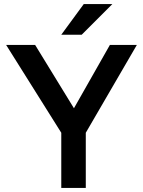

<svg xmlns="http://www.w3.org/2000/svg" viewBox="-20 -920 700 940"><path d="M280 -270 10 -700H152L342 -390L518 -700H650L400 -270V0H280ZM390 -900H530L380 -750H280Z"/></svg>

Font: .
Style: 
Weight: 500
Designer: A.Korolkova, Vitaly Kuzmin
Foundry: ParaType Ltd
Version: Version 1.000; Glyphs 3.2, build 3192.0